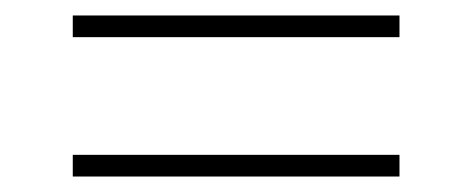

<svg xmlns="http://www.w3.org/2000/svg" viewBox="-20 -452 612 248"><path d="M74 -404V-432H496V-404ZM74 -224V-252H496V-224Z"/></svg>

Font: Chonburi
Style: Regular
Weight: 400
Designer: Thanarat Vachiruckul and Stawix Ruecha
Foundry: Cadson Demak & Katatrad
Version: Version 1.000